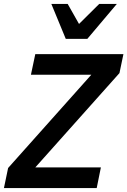

<svg xmlns="http://www.w3.org/2000/svg" viewBox="-35 -949 643 969"><path d="M-15.1 0 5.9 -101.1 425.8 -571.8H121.1L143.1 -675.8H587.9L567.9 -580.1L143.1 -104H474.1L453.1 0ZM306.6 -929.2 363.8 -828.1 465.8 -929.2H554.7L405.8 -752.9H296.9L224.1 -929.2Z"/></svg>

Font: Clear Sans Medium
Style: Italic
Weight: 500
Italic angle: -12°
Foundry: Intel Corporation
Version: Version 1.00